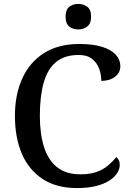

<svg xmlns="http://www.w3.org/2000/svg" viewBox="-20 -948 669 978"><path d="M372 10Q268 10 197.5 -36Q127 -82 91.5 -164.5Q56 -247 56 -358Q56 -466 93.5 -548.5Q131 -631 204 -677.5Q277 -724 384 -724Q455 -724 501.5 -709Q548 -694 570.5 -668.5Q593 -643 593 -611Q593 -578 566 -557Q539 -536 496 -536Q496 -568 485 -598Q474 -628 449 -648Q424 -668 381 -668Q309 -668 265.5 -632Q222 -596 202.5 -526.5Q183 -457 183 -358Q183 -267 204 -200Q225 -133 270.5 -96.5Q316 -60 390 -60Q439 -60 473 -72.5Q507 -85 531 -105.5Q555 -126 572 -148Q580 -142 585 -132Q590 -122 590 -108Q590 -88 577.5 -67.5Q565 -47 539 -29.5Q513 -12 471.5 -1Q430 10 372 10ZM379 -798Q351 -798 332.5 -813Q314 -828 314 -863Q314 -899 333 -913.5Q352 -928 379 -928Q405 -928 424.5 -913.5Q444 -899 444 -863Q444 -828 424.5 -813Q405 -798 379 -798Z"/></svg>

Font: Noto Serif Gujarati Medium
Style: Regular
Weight: 500
Version: Version 2.102